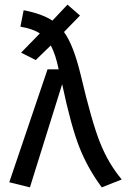

<svg xmlns="http://www.w3.org/2000/svg" viewBox="-20 -796 545 828"><path d="M328 -473Q376 -269 412 -179.5Q448 -90 505 -22L419 12Q360 -67 323.5 -158Q287 -249 248 -433L109 12L20 -10L185 -497H233Q220 -561 199 -600L134 -537L71 -569L152 -652Q121 -672 68 -681L82 -752Q163 -736 206 -707L271 -776L325 -729L256 -658Q297 -602 328 -473Z"/></svg>

Font: Fira Sans
Style: Regular
Weight: 400
Designer: Carrois Corporate & Edenspiekermann AG
Foundry: Carrois Corporate GbR & Edenspiekermann AG
Version: Version 4.106;PS 004.106;hotconv 1.0.70;makeotf.lib2.5.58329